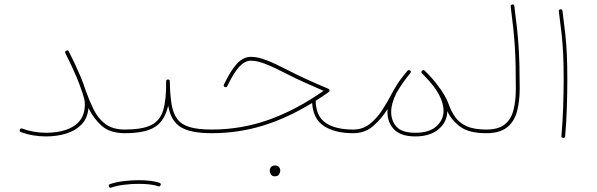

<svg xmlns="http://www.w3.org/2000/svg" viewBox="-20 -620 2717 874"><path d="M70.3 -29.8Q72.8 -37.6 81.1 -34.7Q107.4 -24.9 134.8 -20.3Q162.1 -15.6 189.9 -15.6Q239.3 -15.6 279.3 -28.6Q319.3 -41.5 342.8 -70.1Q366.2 -98.6 366.2 -145Q366.2 -157.7 363.5 -169.4Q360.8 -181.2 356.9 -192.4V-192.9Q355.5 -196.8 353.5 -202.1Q341.8 -237.3 330.6 -264.2Q319.3 -291 306.9 -317.6Q294.4 -344.2 277.8 -377.4Q273.9 -385.7 281.7 -389.2Q290 -393.1 293.5 -385.3Q310.1 -352.1 322.8 -325.2Q335.4 -298.3 346.9 -271Q358.4 -243.7 370.1 -208Q386.2 -162.6 406 -122.1Q425.8 -81.5 458.7 -56.2Q491.7 -30.8 546.9 -30.3H547.4Q555.7 -30.3 555.7 -22Q555.7 -13.7 547.4 -13.7H546.9Q480 -14.2 442.6 -47.6Q405.3 -81.1 382.8 -127.9Q378.4 -81.1 350.6 -52.7Q322.8 -24.4 280.3 -11.7Q237.8 1 189.9 1Q160.6 1 131.8 -3.7Q103 -8.3 75.2 -19Q67.4 -21.5 70.3 -29.8Z M538.6 -22Q538.6 -30.3 547.4 -30.3Q627 -30.3 667.7 -50.3Q708.5 -70.3 722.9 -118.4Q737.3 -166.5 736.3 -249.5Q736.3 -258.3 745.6 -258.3Q752.9 -257.3 752.9 -250Q753.9 -188 761 -145.8Q768.1 -103.5 787.1 -78.1Q806.2 -52.7 843.5 -41.5Q880.9 -30.3 942.9 -30.3H943.4Q951.7 -30.3 951.7 -22Q951.7 -13.7 943.4 -13.7H942.9Q847.2 -13.7 802.2 -41.7Q757.3 -69.8 745.6 -139.2Q730.5 -71.3 686 -42.5Q641.6 -13.7 547.4 -13.7Q538.6 -13.7 538.6 -22ZM475.6 229Q472.7 220.2 480.5 218.3Q505.9 209 541.5 204.6Q577.1 200.2 611.8 200.2Q639.6 200.2 664.6 203.1Q689.5 206.1 706.1 212.4Q714.4 215.3 710.9 223.1Q710 225.6 706.8 227.8Q703.6 230 700.2 228Q686.5 222.7 662.8 219.7Q639.2 216.8 611.8 216.8Q577.6 216.8 543.5 221.2Q509.3 225.6 486.3 233.9Q479 236.8 475.6 229Z M1122.6 -361.3Q1154.8 -361.3 1196.3 -344.7Q1237.8 -328.1 1295.9 -297.9Q1332 -279.3 1376.2 -259Q1420.4 -238.8 1475.1 -215.8Q1480 -213.9 1480 -208Q1480 -203.6 1476.1 -200.7Q1446.3 -179.7 1417 -161.1Q1418 -91.3 1462.4 -60.8Q1506.8 -30.3 1587.9 -30.3H1588.4Q1596.7 -30.3 1596.7 -22Q1596.7 -13.7 1588.4 -13.7H1587.9Q1504.9 -13.7 1455.1 -45.9Q1405.3 -78.1 1400.9 -151.4Q1288.6 -82.5 1176.8 -48.1Q1064.9 -13.7 943.4 -13.7Q934.6 -13.7 934.6 -22Q934.6 -30.3 943.4 -30.3Q1077.6 -30.3 1201.9 -74.2Q1326.2 -118.2 1453.1 -206.5Q1403.8 -228 1363 -246.3Q1322.3 -264.6 1288.1 -282.2Q1230 -312.5 1190.2 -328.1Q1150.4 -343.8 1122.6 -343.8Q1094.7 -343.8 1069.3 -316.4Q1043.9 -289.1 1015.1 -228.5Q1011.2 -220.2 1003.4 -224.1Q995.6 -228 999.5 -235.4Q1028.3 -296.4 1057.6 -328.9Q1086.9 -361.3 1122.6 -361.3ZM1208 154.8Q1208 147 1214.1 140.1Q1220.2 133.3 1232.4 133.3Q1245.6 133.3 1252 143.1Q1255.9 148.9 1255.9 155.8Q1255.9 164.6 1250.5 173.6Q1245.1 182.6 1231 182.6Q1221.7 182.6 1216.6 177.7Q1211.4 172.9 1209.5 166.5Q1208 161.1 1208 154.8Z M1580.1 -22Q1580.1 -30.3 1588.4 -30.3Q1630.9 -30.3 1663.1 -55.7Q1695.3 -81.1 1720 -119.1Q1744.6 -157.2 1764.2 -195.3Q1770 -206.5 1777.8 -219.2Q1799.3 -256.8 1835 -297.9Q1837.4 -300.8 1841.3 -300.8Q1844.7 -300.8 1847.2 -298.8Q1853 -293.9 1847.7 -287.1Q1847.7 -287.1 1847.7 -287.1Q1847.7 -287.1 1847.7 -287.1Q1833 -269.5 1815.4 -244.9Q1797.9 -220.2 1784.7 -196.8Q1760.7 -149.4 1760.7 -110.4Q1760.7 -69.8 1785.4 -42.7Q1810.1 -15.6 1871.1 -15.6Q1934.1 -15.6 1966.6 -45.2Q1999 -74.7 1999 -115.2Q1999 -167 1953.1 -228Q1934.6 -252 1908.2 -278.8Q1904.8 -282.2 1901.4 -285.6Q1895 -292 1900.9 -297.9L1901.4 -298.3Q1903.8 -300.8 1907.2 -300.8Q1907.7 -300.8 1908.2 -300.8Q1908.2 -300.8 1908.2 -300.8Q1911.1 -300.3 1913.1 -298.3Q1946.8 -266.1 1970.2 -234.4Q2008.3 -186 2023.9 -142.1Q2035.2 -110.4 2053.7 -85Q2072.3 -59.6 2105.5 -44.9Q2138.7 -30.3 2192.9 -30.3H2193.4Q2201.7 -30.3 2201.7 -22Q2201.7 -13.7 2193.4 -13.7H2192.9Q2114.7 -13.7 2075 -43.2Q2035.2 -72.8 2016.1 -114.3Q2015.6 -64.9 1976.6 -32Q1937.5 1 1871.1 1Q1804.7 1 1774.2 -30.5Q1743.7 -62 1743.7 -110.4Q1743.7 -116.7 1744.1 -123.5Q1717.3 -80.1 1679.4 -46.9Q1641.6 -13.7 1588.4 -13.7Q1580.1 -13.7 1580.1 -22Z M2185.1 -22Q2185.1 -30.3 2193.4 -30.3Q2248 -30.3 2277.1 -53.2Q2306.2 -76.2 2317.1 -118.2Q2328.1 -160.2 2328.1 -216.8Q2328.1 -274.9 2327.1 -320.8Q2326.2 -366.7 2323.5 -408.4Q2320.8 -450.2 2316.2 -493.9Q2311.5 -537.6 2304.7 -590.3Q2303.7 -598.6 2312 -599.6Q2320.3 -600.6 2321.3 -592.3Q2328.1 -539.6 2333 -495.6Q2337.9 -451.7 2340.6 -409.7Q2343.3 -367.7 2344.5 -321.3Q2345.7 -274.9 2345.7 -216.8Q2345.7 -156.2 2332.8 -110.4Q2319.8 -64.5 2286.6 -39.1Q2253.4 -13.7 2193.4 -13.7Q2185.1 -13.7 2185.1 -22Z M2523.9 -568.4Q2522.9 -576.7 2531.2 -577.6Q2539.6 -578.6 2540.5 -570.3Q2548.3 -511.7 2553.2 -465.8Q2558.1 -419.9 2560.3 -371.8Q2562.5 -323.7 2562.5 -259.3Q2562.5 -198.7 2560.3 -129.9Q2558.1 -61 2552.7 0Q2551.8 8.8 2543.5 7.8Q2534.7 6.8 2535.6 -1Q2541 -61 2543.5 -129.9Q2545.9 -198.7 2545.9 -259.3Q2545.9 -323.2 2543.7 -370.8Q2541.5 -418.5 2536.6 -464.1Q2531.7 -509.8 2523.9 -568.4Z"/></svg>

Font: Mikhak-FD Thin
Style: Regular
Weight: 100
Designer: Amin Abedi
Version: Version 3.2